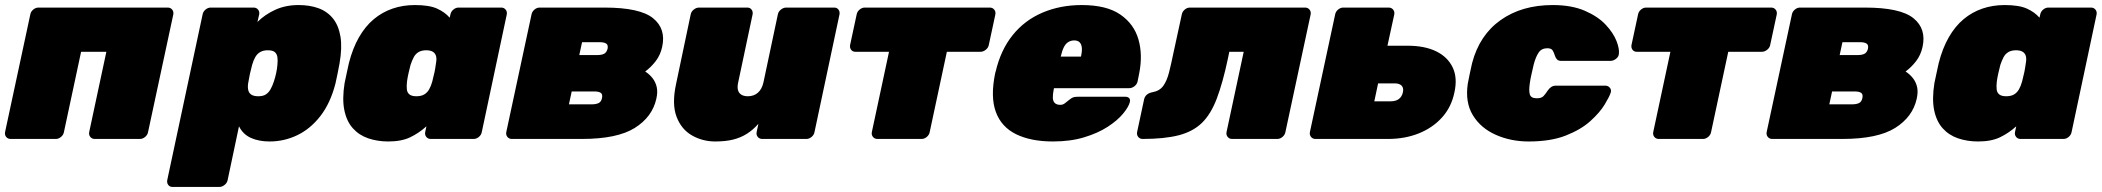

<svg xmlns="http://www.w3.org/2000/svg" viewBox="-25 -550 8322 760"><path d="M17 0Q6 0 -0.5 -8Q-7 -16 -5 -27L95 -493Q97 -504 106.5 -512Q116 -520 127 -520H639Q650 -520 656.5 -512Q663 -504 661 -493L561 -27Q559 -16 549.5 -8Q540 0 529 0H350Q339 0 332.5 -8Q326 -16 328 -27L396 -345H296L228 -27Q226 -16 216.5 -8Q207 0 196 0Z M658 190Q647 190 641 182Q635 174 637 163L777 -493Q779 -504 788.5 -512Q798 -520 809 -520H979Q990 -520 996.5 -512Q1003 -504 1001 -493L994 -463Q1023 -492 1064 -511Q1105 -530 1157 -530Q1201 -530 1235.5 -517.5Q1270 -505 1292.5 -477.5Q1315 -450 1322.5 -406Q1330 -362 1319 -299Q1315 -277 1311.5 -260Q1308 -243 1303 -220Q1283 -142 1243.5 -91Q1204 -40 1152 -15Q1100 10 1042 10Q1000 10 968.5 -4Q937 -18 921 -50L876 163Q874 174 864 182Q854 190 843 190ZM997 -169Q1016 -169 1027 -176Q1038 -183 1045.5 -196Q1053 -209 1059 -227Q1064 -242 1068 -260Q1072 -278 1073 -293Q1075 -311 1073 -324Q1071 -337 1062.5 -344Q1054 -351 1035 -351Q1017 -351 1005 -344Q993 -337 985.5 -324Q978 -311 973 -293Q967 -271 964 -256.5Q961 -242 957 -219Q955 -203 958 -192Q961 -181 970.5 -175Q980 -169 997 -169Z M1512 10Q1469 10 1432.5 -2.5Q1396 -15 1371.5 -42.5Q1347 -70 1338 -114Q1329 -158 1339 -221Q1344 -244 1347.5 -261Q1351 -278 1356 -300Q1371 -359 1396 -402.5Q1421 -446 1454.5 -474Q1488 -502 1529 -516Q1570 -530 1617 -530Q1674 -530 1705 -516Q1736 -502 1755 -480L1758 -493Q1760 -504 1769.5 -512Q1779 -520 1790 -520H1959Q1970 -520 1976.5 -512Q1983 -504 1981 -493L1882 -27Q1880 -16 1870.5 -8Q1861 0 1850 0H1680Q1669 0 1662.5 -8Q1656 -16 1658 -27L1663 -50Q1633 -23 1598.5 -6.5Q1564 10 1512 10ZM1623 -169Q1642 -169 1654 -176Q1666 -183 1673.5 -196Q1681 -209 1686 -227Q1692 -250 1695 -264.5Q1698 -279 1701 -301Q1704 -317 1701 -328Q1698 -339 1688.5 -345Q1679 -351 1662 -351Q1644 -351 1632 -344Q1620 -337 1613 -324Q1606 -311 1600 -293Q1596 -278 1592 -260Q1588 -242 1586 -227Q1584 -209 1585.5 -196Q1587 -183 1596 -176Q1605 -169 1623 -169Z M2001 0Q1990 0 1983.5 -8Q1977 -16 1979 -27L2079 -493Q2081 -504 2090.5 -512Q2100 -520 2111 -520H2368Q2508 -520 2560 -478Q2612 -436 2596 -364Q2589 -332 2570.5 -308Q2552 -284 2529 -267Q2547 -255 2558.5 -240Q2570 -225 2574.5 -205.5Q2579 -186 2573 -159Q2557 -87 2487.5 -43.5Q2418 0 2278 0ZM2227 -137H2317Q2334 -137 2344.5 -142Q2355 -147 2358 -162Q2361 -177 2353 -182.5Q2345 -188 2328 -188H2238ZM2268 -332H2338Q2356 -332 2366 -337Q2376 -342 2380 -357Q2383 -372 2374.5 -377.5Q2366 -383 2349 -383H2279Z M2806 10Q2756 10 2714 -14Q2672 -38 2653 -88Q2634 -138 2651 -217L2709 -493Q2711 -504 2721 -512Q2731 -520 2742 -520H2933Q2944 -520 2950 -512Q2956 -504 2954 -493L2897 -224Q2893 -206 2896 -194Q2899 -182 2909 -175.5Q2919 -169 2935 -169Q2959 -169 2975 -183Q2991 -197 2997 -224L3054 -493Q3056 -504 3066 -512Q3076 -520 3087 -520H3277Q3288 -520 3294 -512Q3300 -504 3298 -493L3199 -27Q3197 -16 3187.5 -8Q3178 0 3167 0H2992Q2981 0 2974.5 -8Q2968 -16 2970 -27L2977 -60Q2956 -36 2931.5 -20.5Q2907 -5 2877 2.5Q2847 10 2806 10Z M3448 0Q3437 0 3430.5 -8Q3424 -16 3426 -27L3494 -345H3361Q3350 -345 3344 -353Q3338 -361 3340 -372L3366 -493Q3368 -504 3377.5 -512Q3387 -520 3398 -520H3893Q3904 -520 3910.5 -512Q3917 -504 3915 -493L3889 -372Q3887 -361 3877 -353Q3867 -345 3856 -345H3723L3655 -27Q3653 -16 3643.5 -8Q3634 0 3623 0Z M4143 10Q4056 10 3997.5 -18.5Q3939 -47 3917 -106.5Q3895 -166 3914 -259Q3915 -261 3915 -263Q3915 -265 3916 -266Q3936 -352 3983.5 -411Q4031 -470 4101.5 -500Q4172 -530 4257 -530Q4355 -530 4409.5 -492.5Q4464 -455 4481.5 -393.5Q4499 -332 4484 -258L4478 -228Q4476 -217 4466 -209Q4456 -201 4445 -201H4147Q4147 -200 4146.5 -199Q4146 -198 4146 -196Q4142 -176 4142.5 -162.5Q4143 -149 4150.5 -142Q4158 -135 4172 -135Q4178 -135 4183 -137Q4188 -139 4193 -143.5Q4198 -148 4205 -153Q4216 -162 4222.5 -164.5Q4229 -167 4241 -167H4430Q4440 -167 4445 -161Q4450 -155 4447 -145Q4442 -126 4420 -99.5Q4398 -73 4359.5 -48Q4321 -23 4266.5 -6.5Q4212 10 4143 10ZM4174 -326H4254V-327Q4259 -349 4257 -363Q4255 -377 4247.5 -383.5Q4240 -390 4227 -390Q4214 -390 4203.5 -383.5Q4193 -377 4186 -363Q4179 -349 4174 -327Z M4498 0Q4487 0 4480.5 -8Q4474 -16 4476 -27L4504 -158Q4510 -180 4537 -185Q4565 -190 4579.5 -210Q4594 -230 4602.5 -263.5Q4611 -297 4620 -341L4653 -493Q4655 -504 4664.5 -512Q4674 -520 4685 -520H5141Q5152 -520 5158.5 -512Q5165 -504 5163 -493L5063 -27Q5061 -16 5051.5 -8Q5042 0 5031 0H4852Q4841 0 4834.5 -8Q4828 -16 4830 -27L4898 -345H4841L4835 -316Q4815 -222 4791.5 -160Q4768 -98 4732.5 -63.5Q4697 -29 4640.5 -14.5Q4584 0 4498 0Z M5182 0Q5171 0 5164.5 -8Q5158 -16 5160 -27L5260 -493Q5262 -504 5271.5 -512Q5281 -520 5292 -520H5472Q5483 -520 5489.5 -512Q5496 -504 5494 -493L5467 -369H5547Q5614 -369 5659.5 -347Q5705 -325 5725 -283.5Q5745 -242 5732 -184Q5720 -126 5683 -85Q5646 -44 5591 -22Q5536 0 5469 0ZM5415 -149H5480Q5500 -149 5512 -158Q5524 -167 5528 -184Q5532 -201 5523.5 -210.5Q5515 -220 5495 -220H5430Z M6026 10Q5955 10 5895.5 -16.5Q5836 -43 5805 -94Q5774 -145 5785 -219Q5788 -235 5793 -259Q5798 -283 5802 -300Q5831 -411 5915 -470.5Q5999 -530 6121 -530Q6196 -530 6248 -507.5Q6300 -485 6330.5 -452.5Q6361 -420 6373.5 -388Q6386 -356 6383 -336Q6382 -325 6371.5 -317Q6361 -309 6350 -309H6155Q6144 -309 6138.5 -314.5Q6133 -320 6130 -329Q6126 -343 6120.5 -351Q6115 -359 6100 -359Q6077 -359 6065.5 -342Q6054 -325 6046 -295Q6041 -273 6037 -255.5Q6033 -238 6031 -224Q6026 -192 6030.5 -176.5Q6035 -161 6058 -161Q6076 -161 6084 -169Q6092 -177 6101 -191Q6107 -200 6115 -205.5Q6123 -211 6134 -211H6329Q6340 -211 6347 -203Q6354 -195 6351 -184Q6346 -168 6327 -136.5Q6308 -105 6270.5 -71Q6233 -37 6173 -13.5Q6113 10 6026 10Z M6541 0Q6530 0 6523.5 -8Q6517 -16 6519 -27L6587 -345H6454Q6443 -345 6437 -353Q6431 -361 6433 -372L6459 -493Q6461 -504 6470.5 -512Q6480 -520 6491 -520H6986Q6997 -520 7003.5 -512Q7010 -504 7008 -493L6982 -372Q6980 -361 6970 -353Q6960 -345 6949 -345H6816L6748 -27Q6746 -16 6736.5 -8Q6727 0 6716 0Z M6990 0Q6979 0 6972.5 -8Q6966 -16 6968 -27L7068 -493Q7070 -504 7079.5 -512Q7089 -520 7100 -520H7357Q7497 -520 7549 -478Q7601 -436 7585 -364Q7578 -332 7559.5 -308Q7541 -284 7518 -267Q7536 -255 7547.5 -240Q7559 -225 7563.5 -205.5Q7568 -186 7562 -159Q7546 -87 7476.5 -43.5Q7407 0 7267 0ZM7216 -137H7306Q7323 -137 7333.5 -142Q7344 -147 7347 -162Q7350 -177 7342 -182.5Q7334 -188 7317 -188H7227ZM7257 -332H7327Q7345 -332 7355 -337Q7365 -342 7369 -357Q7372 -372 7363.5 -377.5Q7355 -383 7338 -383H7268Z M7805 10Q7762 10 7725.5 -2.5Q7689 -15 7664.5 -42.5Q7640 -70 7631 -114Q7622 -158 7632 -221Q7637 -244 7640.5 -261Q7644 -278 7649 -300Q7664 -359 7689 -402.5Q7714 -446 7747.5 -474Q7781 -502 7822 -516Q7863 -530 7910 -530Q7967 -530 7998 -516Q8029 -502 8048 -480L8051 -493Q8053 -504 8062.5 -512Q8072 -520 8083 -520H8252Q8263 -520 8269.5 -512Q8276 -504 8274 -493L8175 -27Q8173 -16 8163.5 -8Q8154 0 8143 0H7973Q7962 0 7955.5 -8Q7949 -16 7951 -27L7956 -50Q7926 -23 7891.5 -6.5Q7857 10 7805 10ZM7916 -169Q7935 -169 7947 -176Q7959 -183 7966.5 -196Q7974 -209 7979 -227Q7985 -250 7988 -264.5Q7991 -279 7994 -301Q7997 -317 7994 -328Q7991 -339 7981.5 -345Q7972 -351 7955 -351Q7937 -351 7925 -344Q7913 -337 7906 -324Q7899 -311 7893 -293Q7889 -278 7885 -260Q7881 -242 7879 -227Q7877 -209 7878.5 -196Q7880 -183 7889 -176Q7898 -169 7916 -169Z"/></svg>

Font: Rubik Black
Style: Italic
Weight: 900
Italic angle: -12°
Designer: Hubert and Fischer
Foundry: Hubert and Fischer
Version: Version 2.300;gftools[0.9.30]